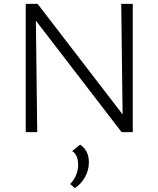

<svg xmlns="http://www.w3.org/2000/svg" viewBox="-20 -678 813 985"><path d="M661 -658V0H604L164 -572L171 0H112V-658H173L609 -91L602 -658ZM436 155Q436 193 417 229Q398 265 364 287L340 266Q359 247 370 221Q381 195 381 169Q381 116 350 97L391 64Q436 94 436 155Z"/></svg>

Font: Ysabeau Infant Semilight
Style: Regular
Weight: 300
Designer: Christian Thalmann (Catharsis Fonts)
Version: Version 0.003